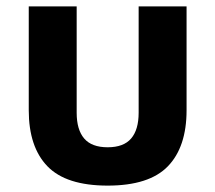

<svg xmlns="http://www.w3.org/2000/svg" viewBox="-20 -568 674 601"><path d="M317 13Q187 13 128.5 -47.5Q70 -108 70 -223V-548H220V-215Q220 -162 243.5 -134.5Q267 -107 317 -107Q367 -107 390.5 -134.5Q414 -162 414 -215V-548H564V-223Q564 -108 505.5 -47.5Q447 13 317 13Z"/></svg>

Font: Farlight84_Sys_V01
Style: Bold
Weight: 700
Designer: Monotype Design Team, Nadine Chahine and Nizar Qandah
Foundry: Monotype Imaging Inc.
Version: Version 2.004;October 31, 2024;FontCreator 14.0.0.2814 64-bi